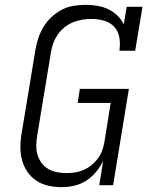

<svg xmlns="http://www.w3.org/2000/svg" viewBox="-20 -763 640 791"><path d="M234 8Q206 8 179 2Q152 -4 130 -18.5Q108 -33 93 -55Q78 -77 71 -103Q64 -129 64 -157Q64 -185 69 -213L126 -558Q130 -582 138 -606Q146 -630 159.5 -652.5Q173 -675 192.5 -693Q212 -711 235 -723Q258 -735 283 -739Q308 -743 333 -743Q357 -743 381 -739Q405 -735 426 -725Q447 -715 463.5 -699Q480 -683 490 -663L502 -735H567L537 -554H472Q476 -581 472 -607Q468 -633 451.5 -651.5Q435 -670 409.5 -677.5Q384 -685 358 -685Q339 -685 319.5 -682Q300 -679 281.5 -671.5Q263 -664 246.5 -651Q230 -638 218.5 -621.5Q207 -605 200 -586.5Q193 -568 190 -548L133 -203Q130 -184 129.5 -164Q129 -144 134.5 -125.5Q140 -107 151 -92Q162 -77 178 -67.5Q194 -58 213 -54Q232 -50 252 -50Q270 -50 288 -52.5Q306 -55 323.5 -62.5Q341 -70 356 -82Q371 -94 382.5 -109Q394 -124 400.5 -141.5Q407 -159 410 -177L436 -339H300L309 -397H511L446 0H389L405 -101Q394 -77 376 -55Q358 -33 335 -18.5Q312 -4 286 2Q260 8 234 8Z"/></svg>

Font: Iosevka Curly Slab LtExObl
Style: Regular
Weight: 300
Width: 7
Italic angle: -9°
Monospace: yes
Designer: Belleve Invis
Foundry: Belleve Invis
Version: Version 11.1.0; ttfautohint (v1.8.3)